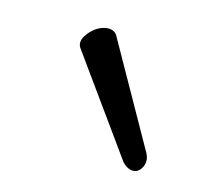

<svg xmlns="http://www.w3.org/2000/svg" viewBox="-38 -725 280 272"><g transform="rotate(10 101.5 -589.5)"><path d="M182.1 -522Q187 -511.2 182.1 -502.2Q177.2 -493.2 168.9 -493.2Q160.6 -493.2 152.8 -502.9L64.9 -650.9Q59.1 -660.2 69.3 -671.6Q79.6 -683.1 92.3 -685.3Q105 -687.5 110.8 -679.2Z"/></g></svg>

Font: Junicode SmCond Light
Style: Italic
Weight: 300
Width: 4
Italic angle: -11°
Designer: Peter S. Baker
Version: Version 2.206